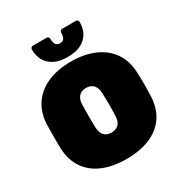

<svg xmlns="http://www.w3.org/2000/svg" viewBox="-210 -1071 1162 1231"><g transform="rotate(-30 371.0 -455.0)"><path d="M371 10Q273 10 199.5 -20Q126 -50 83.5 -110.5Q41 -171 37 -260Q36 -301 36 -347Q36 -393 37 -436Q41 -524 83 -585Q125 -646 199 -678Q273 -710 371 -710Q469 -710 543 -678Q617 -646 659.5 -585Q702 -524 705 -436Q707 -393 707 -347Q707 -301 705 -260Q701 -171 658.5 -110.5Q616 -50 542.5 -20Q469 10 371 10ZM371 -185Q404 -185 424 -204.5Q444 -224 445 -266Q447 -309 447 -351Q447 -393 445 -434Q444 -462 434.5 -480Q425 -498 409 -506.5Q393 -515 371 -515Q350 -515 333.5 -506.5Q317 -498 307.5 -480Q298 -462 297 -434Q296 -393 296 -351Q296 -309 297 -266Q299 -224 318.5 -204.5Q338 -185 371 -185ZM371 -745Q311 -745 271.5 -765.5Q232 -786 213 -821Q194 -856 194 -901Q194 -909 199 -914.5Q204 -920 213 -920H312Q321 -920 326 -914.5Q331 -909 331 -901Q331 -879 339 -862.5Q347 -846 371 -846Q395 -846 403 -862.5Q411 -879 411 -902Q411 -909 416 -914.5Q421 -920 430 -920H529Q538 -920 543 -914.5Q548 -909 548 -901Q548 -856 529 -821Q510 -786 470.5 -765.5Q431 -745 371 -745Z"/></g></svg>

Font: Rubik Black
Style: Regular
Weight: 900
Designer: Hubert and Fischer
Foundry: Hubert and Fischer
Version: Version 2.300;gftools[0.9.30]